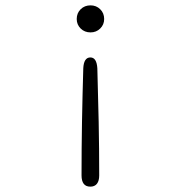

<svg xmlns="http://www.w3.org/2000/svg" viewBox="-20 -509 659 717"><path d="M318 -489Q339.5 -489 354.2 -474.5Q369 -460 369 -438Q369 -417 354.2 -402.5Q339.5 -388 318 -388Q296 -388 281.2 -402.5Q266.5 -417 266.5 -438Q266.5 -460 281.2 -474.5Q296 -489 318 -489ZM317.5 -294.5Q341 -294.5 343.5 -254Q346.5 -153.5 348.5 -53.5Q350.5 46.5 350.5 146Q350.5 166.5 342 177.2Q333.5 188 317.5 188Q300.5 188 292.5 177.2Q284.5 166.5 284.5 146Q284.5 46.5 286.2 -53.5Q288 -153.5 291 -254Q293 -294.5 317.5 -294.5Z"/></svg>

Font: Sono ExtraLight Monospace Light
Style: Regular
Weight: 300
Version: Version 2.112